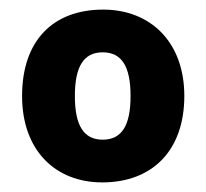

<svg xmlns="http://www.w3.org/2000/svg" viewBox="-20 -742 429 400"><path d="M364 -542C364 -656 292 -722 195 -722C90 -722 26 -657 26 -542C26 -429 95 -362 193 -362C297 -362 364 -428 364 -542ZM136 -542C136 -603 154 -633 194 -633C234 -633 252 -603 252 -542C252 -481 234 -451 194 -451C154 -451 136 -481 136 -542Z"/></svg>

Font: Noto Sans Thai Looped ExtraBold
Style: Regular
Weight: 800
Designer: Cadson Demak Team
Foundry: Cadson Demak Co., Ltd.
Version: Version 1.001